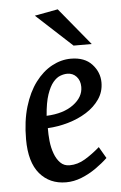

<svg xmlns="http://www.w3.org/2000/svg" viewBox="-50 -692 466 740"><g transform="rotate(-5 183.0 -322.5)"><path d="M176.1 11.3Q112.6 11.3 74.4 -33.6Q36.3 -78.5 36.3 -166.9Q36.3 -237.6 52.7 -292.6Q69.2 -347.6 97.4 -385.3Q125.7 -423 161.5 -442.4Q197.4 -461.8 235.2 -461.8Q288.4 -461.8 316.7 -430.9Q345 -400 345 -360.3Q345 -324.3 325.6 -296.1Q306.3 -267.8 274.2 -247.6Q242.1 -227.5 202.8 -216.2Q163.6 -204.9 123.7 -202.8Q123.3 -179.2 125.9 -153.1Q128.6 -127 137 -104.2Q145.3 -81.4 159.4 -67.2Q173.5 -52.9 195.1 -52.9Q226.1 -52.9 255.1 -70.3Q284.1 -87.7 312.9 -112.9L338.7 -68.6Q318.6 -49.4 292.2 -30.9Q265.7 -12.4 235.9 -0.5Q206.1 11.3 176.1 11.3ZM123.2 -250.6Q188.5 -253.4 227.2 -282Q266 -310.6 266 -350Q266 -374.3 252.1 -389.8Q238.2 -405.2 216.3 -405.2Q203.4 -405.2 189.1 -399.8Q174.8 -394.5 161.4 -378.6Q148 -362.6 137.5 -332.1Q127.1 -301.6 123.2 -250.6ZM250.3 -511.1 111.6 -639 201.5 -655.7 320.5 -511.1Z"/></g></svg>

Font: Ancizar Sans Thin
Style: Italic
Weight: 100
Italic angle: -4°
Designer: Cesar Puertas, Viviana Monsalve, Julian Moncada, Julian Prieto, Jose Castro, Mariel Hernandez, Felipe Aragon, Sara Alarc
Version: Version 8.100